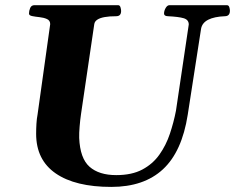

<svg xmlns="http://www.w3.org/2000/svg" viewBox="-20 -713 915 747"><path d="M413.1 14.2Q272.9 14.2 196.8 -38.3Q120.6 -90.8 120.6 -192.4Q120.6 -212.4 121.8 -231.9Q123 -251.5 126 -266.6L175.3 -619.1Q175.3 -633.3 162.8 -638.9Q150.4 -644.5 134 -646.2Q117.7 -647.9 105.2 -650.4Q92.8 -652.8 92.8 -660.2Q92.8 -670.9 97.4 -681.9Q102.1 -692.9 114.3 -692.9H439Q446.3 -692.9 448.7 -684.8Q451.2 -676.8 451.2 -670.4Q451.2 -649.9 432.1 -649.9Q405.3 -649.9 386.7 -646.5Q368.2 -643.1 358.2 -636.2Q348.1 -629.4 346.7 -618.7L295.4 -270.5Q292 -247.6 289.8 -221.2Q287.6 -194.8 288.1 -176.3Q291.5 -96.7 328.4 -64.2Q365.2 -31.7 432.1 -31.7Q493.2 -31.7 533.9 -53.5Q574.7 -75.2 600.3 -111.6Q626 -147.9 640.9 -192.4Q655.8 -236.8 664.6 -282.2L714.4 -617.7Q714.4 -636.2 694.6 -642.1Q674.8 -647.9 633.3 -649.9Q618.2 -650.4 618.2 -660.2Q618.2 -670.9 624.5 -681.9Q630.9 -692.9 639.6 -692.9H862.3Q869.6 -692.9 872.1 -685.3Q874.5 -677.7 874.5 -671.4Q874.5 -650.4 855.5 -649.9Q814 -648.4 790 -636.2Q766.1 -624 762.2 -600.6L710.4 -266.6Q688 -123 614 -54.4Q540 14.2 413.1 14.2Z"/></svg>

Font: Gelasio
Style: Bold Italic
Weight: 700
Italic angle: -8.5°
Designer: Eben Sorkin
Foundry: Eben Sorkin
Version: Version 1.008